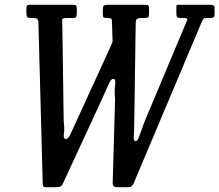

<svg xmlns="http://www.w3.org/2000/svg" viewBox="-20 -770 914 800"><path d="M295.5 -259 438.5 -571Q444 -583 447.2 -590.8Q450.5 -598.5 448.5 -616L446.5 -683Q446 -691 442.2 -693Q438.5 -695 430 -695H425.5Q416 -695 412.2 -697.2Q408.5 -699.5 408.5 -709V-728Q408.5 -742.5 412.5 -746.2Q416.5 -750 430.5 -750H587Q596 -750 598.5 -746.8Q601 -743.5 601 -734V-712Q601 -700.5 597 -697.8Q593 -695 581 -695H568Q557.5 -695 551.5 -691.8Q545.5 -688.5 545.5 -675.5L539.5 -268Q539 -219 537.2 -200.5Q535.5 -182 546 -182Q552 -182 557.5 -195.2Q563 -208.5 569.5 -228Q576 -247.5 583.5 -266L756 -677Q763 -690 759 -692.5Q755 -695 746 -695H732Q721 -695 718 -698.8Q715 -702.5 715 -713V-739Q715 -747.5 716.5 -748.8Q718 -750 726 -750H854Q863.5 -750 868.8 -747.8Q874 -745.5 874 -735V-713Q874 -703.5 871.2 -699.2Q868.5 -695 858 -695H843Q831 -695 828.5 -692.2Q826 -689.5 822 -682L536.5 -5Q533 2 528 6Q523 10 511.5 10H473Q460 10 455.2 7.5Q450.5 5 449.5 -7L459.5 -356Q456 -392.5 459.8 -417Q463.5 -441.5 451.5 -441.5Q442 -441.5 431 -415.5Q420 -389.5 404 -355L242 -5Q238 4 231.8 7Q225.5 10 211 10H174Q162.5 10 161 7.2Q159.5 4.5 158 -5L140 -678Q138 -690.5 133 -692.8Q128 -695 114 -695H110Q96.5 -695 93.2 -699Q90 -703 90 -717V-733Q90 -743 92.2 -746.5Q94.5 -750 104 -750H283Q293 -750 296.5 -747.2Q300 -744.5 300 -734V-717.5Q300 -704.5 297.5 -699.8Q295 -695 282 -695H257Q243 -695 240.5 -691.2Q238 -687.5 239.5 -676L245.5 -263Q249.5 -232 246.2 -211.5Q243 -191 255 -191Q264.5 -191 272.5 -208.8Q280.5 -226.5 295.5 -259Z"/></svg>

Font: Besley* Condensed
Style: Italic
Weight: 400
Width: 3
Italic angle: -13°
Designer: Owen Earl
Foundry: indestructible type*
Version: Version 3.000; ttfautohint (v1.8.3)